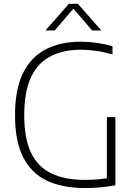

<svg xmlns="http://www.w3.org/2000/svg" viewBox="-20 -964 696 990"><path d="M418 5.5Q300 5.5 220 -33.2Q140 -72 98.8 -154.5Q57.5 -237 57.5 -369Q57.5 -506.5 100 -589.8Q142.5 -673 218.5 -711Q294.5 -749 395 -749Q436.5 -749 477.5 -743.2Q518.5 -737.5 560 -726V-683.5Q512.5 -697 472.8 -702.2Q433 -707.5 395.5 -707.5Q308.5 -707.5 243.2 -675.2Q178 -643 141.5 -569Q105 -495 105 -369.5Q105 -250 140 -176.8Q175 -103.5 244.2 -70Q313.5 -36.5 417 -36.5Q455 -36.5 486.8 -39.5Q518.5 -42.5 547 -48L531 -27V-360H575V-8.5Q528.5 -0.5 492.5 2.5Q456.5 5.5 418 5.5ZM214.5 -807 335.5 -944.5H381.5L502.5 -807H455L351.5 -927.5H365.5L262 -807Z"/></svg>

Font: Encode Sans SC ExtraLight
Style: Regular
Weight: 250
Designer: Multiple Designers
Foundry: Impallari Type
Version: Version 3.002